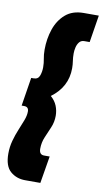

<svg xmlns="http://www.w3.org/2000/svg" viewBox="-106 -787 560 1043"><g transform="rotate(10 174.0 -265.0)"><path d="M-3 83Q-3 46 6.5 11.5Q16 -23 29 -54Q42 -85 52 -111.5Q62 -138 62 -160Q62 -186 37 -186H23L48 -343H62Q86 -343 94 -364.5Q102 -386 102 -411Q102 -435 97.5 -457Q93 -479 93 -507Q93 -567 111 -620Q129 -673 167.5 -706.5Q206 -740 268 -740H351L327 -590H298Q280 -590 270 -577.5Q260 -565 256 -547.5Q252 -530 252 -514Q252 -491 255 -472.5Q258 -454 258 -433Q258 -330 170 -265Q194 -244 204.5 -218Q215 -192 215 -163Q215 -129 202 -98.5Q189 -68 176 -37.5Q163 -7 163 27Q163 60 190 60H221L196 210H112Q64 210 30.5 181Q-3 152 -3 83Z"/></g></svg>

Font: Georama Semi Condensed Black
Style: Italic
Weight: 900
Width: 4
Italic angle: -9°
Designer: Jean-Baptiste Levee
Foundry: Production Type
Version: Version 1.000